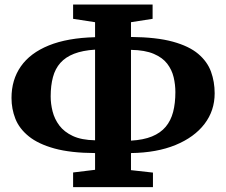

<svg xmlns="http://www.w3.org/2000/svg" viewBox="-20 -784 973 826"><path d="M294.5 21V-42L389 -53.5V-125.5Q284 -126 214.2 -145.2Q144.5 -164.5 103.8 -197.5Q63 -230.5 46.2 -273Q29.5 -315.5 29.5 -362.5Q29.5 -441 69.8 -498.5Q110 -556 190 -588.5Q270 -621 389 -624V-688.5L294.5 -703V-764.5H636.5V-703L543.5 -688.5V-625Q653 -624 723.2 -604.8Q793.5 -585.5 832.8 -552.2Q872 -519 887.8 -475.5Q903.5 -432 903.5 -382.5Q903.5 -308 859.8 -250.8Q816 -193.5 735.2 -160.2Q654.5 -127 543.5 -125.5V-52L638 -41.5V21ZM389 -180.5V-570.5Q335.5 -567 298.8 -552.8Q262 -538.5 239.8 -513.5Q217.5 -488.5 207.8 -452.2Q198 -416 198 -369Q198 -337.5 206.2 -304.8Q214.5 -272 235.2 -244.2Q256 -216.5 293.2 -199Q330.5 -181.5 389 -180.5ZM543.5 -179Q597 -182 633.8 -197Q670.5 -212 692.8 -238.5Q715 -265 724.8 -302.5Q734.5 -340 734.5 -388Q734.5 -420 727 -451.8Q719.5 -483.5 699.5 -509.8Q679.5 -536 641.8 -552.2Q604 -568.5 543.5 -569.5Z"/></svg>

Font: Merriweather 24pt ExtraBold
Style: Regular
Weight: 800
Version: Version 2.100